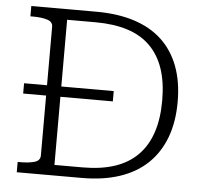

<svg xmlns="http://www.w3.org/2000/svg" viewBox="-51 -763 861 817"><g transform="rotate(5 379.5 -355.0)"><path d="M48 -380H431V-336H48ZM50 -666V-710H328Q419 -710 489.5 -687.5Q560 -665 608 -620.5Q656 -576 681 -510Q706 -444 706 -358Q706 -272 681 -205.5Q656 -139 608 -93Q560 -47 489.5 -23.5Q419 0 328 0H50V-44H61Q98 -44 122 -51Q146 -58 146 -80V-630Q146 -651 122 -658.5Q98 -666 61 -666ZM328 -665H207V-45H328Q406 -45 464.5 -64.5Q523 -84 562 -123.5Q601 -163 620.5 -221.5Q640 -280 640 -358Q640 -436 620.5 -493.5Q601 -551 562 -589.5Q523 -628 464.5 -646.5Q406 -665 328 -665Z"/></g></svg>

Font: Roboto Serif ExtraLight
Style: Regular
Weight: 250
Version: Version 1.007